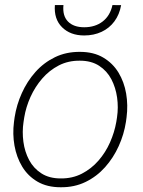

<svg xmlns="http://www.w3.org/2000/svg" viewBox="-20 -748 578 777"><path d="M36.6 -254.4 39.1 -272.9Q46.9 -323.7 68.4 -371.3Q89.8 -418.9 123.5 -456.8Q157.2 -494.6 202.6 -516.6Q248 -538.6 303.7 -538.1Q358.9 -538.1 397.7 -515.1Q436.5 -492.2 459.5 -454.3Q482.4 -416.5 490.5 -369.4Q498.5 -322.3 492.2 -273.4L489.7 -254.9Q481.9 -204.1 460.4 -156.7Q439 -109.4 405.3 -71.5Q371.6 -33.7 326.4 -11.7Q281.2 10.3 225.6 9.8Q170.4 9.8 131.6 -12.9Q92.8 -35.6 69.8 -73.7Q46.9 -111.8 38.6 -158.7Q30.3 -205.6 36.6 -254.4ZM78.1 -272.9 75.2 -253.9Q69.3 -214.4 74.7 -174.1Q80.1 -133.8 97.9 -100.3Q115.7 -66.9 147.5 -46.4Q179.2 -25.9 225.6 -25.9Q272.9 -25.4 311.3 -45.2Q349.6 -64.9 378.4 -97.9Q407.2 -130.9 425.3 -171.9Q443.4 -212.9 450.7 -254.9L453.6 -273.4Q459.5 -313 453.9 -353.3Q448.2 -393.6 430.7 -427.2Q413.1 -460.9 381.3 -481.7Q349.6 -502.4 303.2 -502.4Q256.3 -502.9 218 -483.2Q179.7 -463.4 150.9 -430.2Q122.1 -397 103.5 -356Q85 -314.9 78.1 -272.9ZM435.1 -727.5 470.2 -727.1Q463.4 -689 442.9 -661.4Q422.4 -633.8 390.9 -619.1Q359.4 -604.5 320.8 -604.5Q264.6 -604.5 231.2 -637.7Q197.8 -670.9 202.1 -727.5H236.8Q232.4 -684.1 255.1 -660.9Q277.8 -637.7 320.8 -637.7Q365.2 -637.7 395.5 -661.1Q425.8 -684.6 435.1 -727.5Z"/></svg>

Font: Roboto ExtraLight
Style: Italic
Weight: 250
Designer: Christian Robertson
Foundry: Google
Version: Version 3.009; 2024